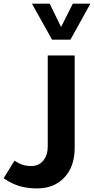

<svg xmlns="http://www.w3.org/2000/svg" viewBox="-60 -802 520 1062"><path d="M144 240.2Q92.8 240.2 50 228Q7.3 215.8 -40 184.1L20 86.9Q46.4 103.5 66.7 109.9Q86.9 116.2 115.2 116.2Q155.3 116.2 179.7 85.7Q204.1 55.2 204.1 8.8V-495.1H353V16.1Q353 119.1 296.1 179.7Q239.3 240.2 144 240.2ZM439.9 -781.7 329.6 -582.5H228L116.7 -781.7H214.8L277.8 -652.8L342.8 -781.7Z"/></svg>

Font: DroidArabicKufi-Bold
Style: Bold
Weight: 700
Designer: Pascal Zoghbi
Foundry: Ascender Corporation
Version: Version 1.00